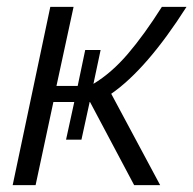

<svg xmlns="http://www.w3.org/2000/svg" viewBox="-20 -541 565 561"><path d="M525 -521Q409 -339 305 -267L448 0H372L243 -243H242L218 -133H173L197 -243H136L84 0H17L127 -521H195L145 -290H207L229 -395H274L253 -296Q306 -328 353.5 -383.5Q401 -439 453 -521Z"/></svg>

Font: Raleway-v4020
Style: Italic
Weight: 400
Italic angle: -12°
Designer: Matt McInerney, Pablo Impallari, Rodrigo Fuenzalida
Foundry: Matt McInerney, Pablo Impallari, Rodrigo Fuenzalida
Version: Version 4.020;PS 004.020;hotconv 1.0.88;makeotf.lib2.5.64775